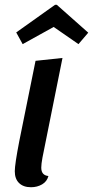

<svg xmlns="http://www.w3.org/2000/svg" viewBox="-20 -765 390 805"><path d="M153 -62Q153 -30 183 -27Q177 -4 156.5 8Q136 20 110 20Q78 20 60 2.5Q42 -15 42 -47Q42 -76 61 -174L129 -510L242 -522L158 -104Q153 -77 153 -62ZM75 -580 48 -629 211 -745H218L350 -628L309 -580L205 -652Z"/></svg>

Font: Sansita
Style: Italic
Weight: 400
Italic angle: -11°
Designer: Pablo Cosgaya
Foundry: Omnibus-Type
Version: Version 1.006